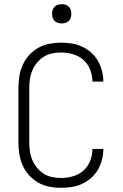

<svg xmlns="http://www.w3.org/2000/svg" viewBox="-20 -886 590 918"><path d="M271 12Q243 12 215 6.5Q187 1 162.5 -13Q138 -27 119 -48Q100 -69 88.5 -95Q77 -121 72.5 -149Q68 -177 68 -205V-465Q68 -493 72.5 -521Q77 -549 88.5 -575Q100 -601 119 -622Q138 -643 162.5 -657Q187 -671 215 -676.5Q243 -682 271 -682Q297 -682 323 -678Q349 -674 372.5 -663Q396 -652 415.5 -635Q435 -618 448 -595.5Q461 -573 467.5 -548Q474 -523 474 -497V-496H422Q422 -525 411 -553Q400 -581 378.5 -600Q357 -619 328.5 -627Q300 -635 271 -635Q250 -635 228.5 -630.5Q207 -626 189 -614.5Q171 -603 157 -586Q143 -569 134.5 -549Q126 -529 123 -508Q120 -487 120 -465V-205Q120 -183 123 -162Q126 -141 134.5 -121Q143 -101 157 -84Q171 -67 189 -55.5Q207 -44 228.5 -39.5Q250 -35 271 -35Q300 -35 328.5 -43Q357 -51 378.5 -70Q400 -89 411 -117Q422 -145 422 -174H474V-173Q474 -147 467.5 -122Q461 -97 448 -74.5Q435 -52 415.5 -35Q396 -18 372.5 -7Q349 4 323 8Q297 12 271 12ZM275 -774Q266 -774 257 -776.5Q248 -779 241 -786Q234 -793 231.5 -802Q229 -811 229 -820Q229 -829 231.5 -838Q234 -847 241 -854Q248 -861 257 -863.5Q266 -866 275 -866Q284 -866 293 -863.5Q302 -861 309 -854Q316 -847 318.5 -838Q321 -829 321 -820Q321 -811 318.5 -802Q316 -793 309 -786Q302 -779 293 -776.5Q284 -774 275 -774Z"/></svg>

Font: Lode Dark Term
Style: Regular
Weight: 400
Monospace: yes
Designer: Belleve Invis
Foundry: Belleve Invis
Version: Version 29.2.0